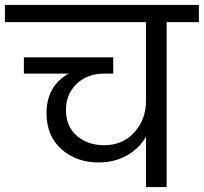

<svg xmlns="http://www.w3.org/2000/svg" viewBox="-47 -760 828 780"><path d="M-27 -670V-740H761V-670H630V0H546V-204Q518 -156 467.5 -128Q417 -100 354 -100Q263 -100 202.5 -154Q142 -208 142 -300Q142 -410 232 -461H50V-527H413V-461H378Q307 -461 264 -419Q221 -377 221 -313Q221 -246 265.5 -208Q310 -170 376 -170Q451 -170 498.5 -222Q546 -274 546 -350V-670Z"/></svg>

Font: SVN-Poppins
Style: Regular
Weight: 400
Designer: Ninad Kale (Devanagari), Jonny Pinhorn (Latin)
Foundry: Indian Type Foundry
Version: Version 3.002 2017